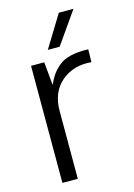

<svg xmlns="http://www.w3.org/2000/svg" viewBox="-115 -811 608 871"><g transform="rotate(-15 189.0 -375.0)"><path d="M214.8 -600.1H159.2L251 -750H319.8ZM336.9 -555.2 335.9 -495.1Q252.9 -502.9 196 -455.1Q139.2 -407.2 139.2 -317.9V0H66.9V-549.8H128.9L139.2 -440.9Q150.4 -465.8 162.1 -483.4Q173.8 -501 195.8 -520.5Q217.8 -540 253.9 -548.6Q290 -557.1 336.9 -555.2Z"/></g></svg>

Font: Oakes Grotesk
Style: Light
Weight: 300
Designer: Samuel Oakes
Foundry: Samuel Oakes
Version: Version 1.0 | wf-rip DC20170320